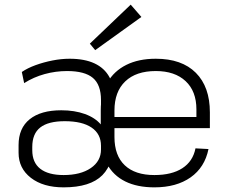

<svg xmlns="http://www.w3.org/2000/svg" viewBox="-20 -800 995 827"><path d="M254 7Q166 7 113 -34Q60 -75 60 -142V-175Q60 -248 108 -286.5Q156 -325 244 -325Q301 -325 345.5 -309Q390 -293 415 -263V-369Q415 -435 380 -464.5Q345 -494 269 -494Q220 -494 172.5 -481Q125 -468 84 -442L74 -490Q99 -507 133.5 -519.5Q168 -532 206 -539.5Q244 -547 280 -547Q344 -547 387 -527Q430 -507 451.5 -467.5Q473 -428 473 -369V-212Q473 -98 421 -45.5Q369 7 254 7ZM254 -46Q327 -46 371 -76Q415 -106 415 -156V-172Q415 -223 374.5 -250.5Q334 -278 259 -278Q188 -278 153.5 -251Q119 -224 119 -167V-153Q119 -100 153.5 -73Q188 -46 254 -46ZM645 7Q571 7 519.5 -18.5Q468 -44 441 -93.5Q414 -143 414 -215V-325Q414 -395 442.5 -444.5Q471 -494 524 -520.5Q577 -547 651 -547Q763 -547 823.5 -486.5Q884 -426 884 -316V-248H461V-296H837L826 -277V-329Q826 -407 779.5 -450.5Q733 -494 651 -494Q566 -494 519.5 -449.5Q473 -405 473 -324V-210Q473 -130 517.5 -88Q562 -46 645 -46Q720 -46 765.5 -75.5Q811 -105 822 -161L878 -158Q862 -79 801 -36Q740 7 645 7ZM589 -727 390 -584 367 -612 543 -780Z"/></svg>

Font: Pathway Extreme 8pt Thin 12pt
Style: Regular
Weight: 100
Version: Version 1.001;gftools[0.9.26]